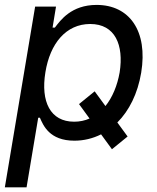

<svg xmlns="http://www.w3.org/2000/svg" viewBox="-24 -573 653 797"><path d="M369 -193.9 304 -141 347.7 -81C328.5 -72.4 306.8 -67.8 283.7 -67.8C184.7 -67.8 144.5 -151.3 164.4 -272.7C183.6 -392.8 250.4 -473.4 350.5 -473.4C454.2 -473.4 490.4 -386 472.7 -272.7C463.1 -218 442.8 -169 413.7 -132.8ZM-3.9 204.5H86.3L134.6 -84.2H141.7C155.5 -52.9 180.8 11 284.8 11C323.9 11 361.5 1.8 395.6 -15.3L440.7 46.5L505.7 -6.4L463.1 -64.6C512.1 -113.6 547.6 -184.3 562.1 -271.3C590.6 -444.6 513.1 -552.6 377.1 -552.6C271.7 -552.6 226.6 -488.3 203.8 -458.5H194.2L208.5 -545.5H121.8Z"/></svg>

Font: Margiela Sans Text
Style: Italic
Weight: 400
Italic angle: -9.39999°
Designer: Stefan Endress, Andreas Faust
Version: Version 1.100;FEAKit 1.0